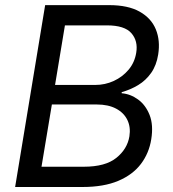

<svg xmlns="http://www.w3.org/2000/svg" viewBox="-20 -748 691 768"><path d="M40.5 0 160.6 -727.5H416.5Q492.2 -727.5 538.6 -701.4Q585 -675.3 603.3 -630.6Q621.6 -585.9 612.8 -530.3Q606 -486.8 584.7 -456.5Q563.5 -426.3 532.7 -407.7Q502 -389.2 466.8 -379.4V-375Q502 -372.1 532.2 -350.1Q562.5 -328.1 578.4 -288.1Q594.2 -248 585 -190.9Q576.2 -135.3 543.7 -92.3Q511.2 -49.3 453.4 -24.7Q395.5 0 309.6 0ZM146 -81.1H315.4Q401.4 -81.1 445.3 -116.5Q489.3 -151.9 497.6 -202.6Q503.4 -239.3 489.5 -268.1Q475.6 -296.9 444.3 -313.5Q413.1 -330.1 366.7 -330.1H187.5ZM200.2 -408.2H360.8Q400.4 -408.2 435.3 -424.3Q470.2 -440.4 494.4 -469.2Q518.6 -498 524.9 -537.1Q532.7 -584 505.6 -615.2Q478.5 -646.5 407.7 -646.5H239.7Z"/></svg>

Font: Inter 17pt
Style: Italic
Weight: 400
Italic angle: -9.3988°
Version: Version 4.001;git-66647c0bb